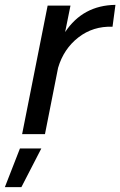

<svg xmlns="http://www.w3.org/2000/svg" viewBox="-53 -552 495 790"><path d="M422 -532 410 -442Q330 -445 269.5 -398Q209 -351 186 -273L132 0H38L143 -529H237L215 -420Q288 -530 422 -532ZM29 59H117L35 218H-33Z"/></svg>

Font: Gontserrat
Style: Italic
Weight: 400
Italic angle: -11.3°
Designer: Julieta Ulanovsky
Foundry: Julieta Ulanovsky
Version: Version 6.001